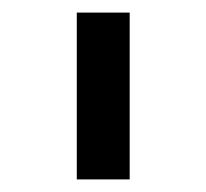

<svg xmlns="http://www.w3.org/2000/svg" viewBox="-20 -765 328 305"><path d="M102 -480V-745H186V-480Z"/></svg>

Font: Plus Jakarta Text Light
Style: Regular
Weight: 300
Designer: Gumpita Rahayu
Foundry: Tokotype Studio
Version: Version 1.000